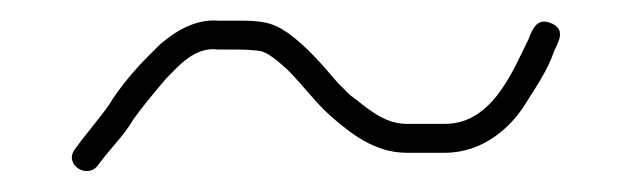

<svg xmlns="http://www.w3.org/2000/svg" viewBox="-20 -366 612 186"><path d="M75 -206C85.3 -220.5 99.5 -233.8 109 -250C116.9 -261.4 132.5 -280.1 141 -290C152.6 -301.6 168.8 -321.2 191 -318H211C217 -318 223 -317.7 229 -317C239.3 -317 253 -303.2 259 -298C273.4 -283.6 285.8 -266.3 301 -253C318.9 -237.6 342.3 -218 374 -218H411C448.3 -218 475.6 -243 490 -267C499.8 -282.6 510.8 -298.4 517 -317C521.9 -326.9 527.7 -337.7 514 -343.5C500.8 -349.1 496.1 -339 492 -328C476.7 -297.5 457.2 -246 411 -246H374C350.4 -246 333.8 -263.4 319 -274L307 -286C292.1 -303.4 278 -320.2 259 -334C244 -344.7 232.4 -346 211 -346H192C168 -348 148.2 -334.3 135 -323L122 -310C111 -299 94.4 -279.4 86 -265C75.4 -249.9 62.8 -235.8 53 -222C40.8 -207.1 64.5 -191.6 75 -206Z"/></svg>

Font: HoneyBee
Style: XLit
Weight: 200
Foundry: Cannot Into Space Fonts
Version: Version 0.89